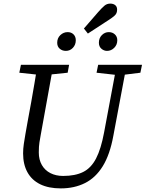

<svg xmlns="http://www.w3.org/2000/svg" viewBox="-20 -1029 807 1064"><path d="M209 -613 87 -626 96 -670H363L355 -626L230 -613ZM317 15Q249 15 202.5 -8Q156 -31 132 -74.5Q108 -118 108 -179Q108 -205 112 -231.5Q116 -258 121 -287L134 -360Q144 -412 153 -463.5Q162 -515 171 -567Q180 -619 188 -670H276L206 -283Q202 -261 198.5 -239.5Q195 -218 195 -184Q195 -144 212 -114.5Q229 -85 259.5 -69.5Q290 -54 330 -54Q397 -54 441 -76Q485 -98 512.5 -151Q540 -204 557 -296L627 -670H682L608 -276Q589 -172 549.5 -108Q510 -44 451 -14.5Q392 15 317 15ZM631 -613 515 -626 524 -670H767L758 -626L653 -613ZM345 -747Q325 -747 311 -759Q297 -771 297 -792Q297 -818 314.5 -834.5Q332 -851 355 -851Q375 -851 387.5 -838.5Q400 -826 400 -806Q400 -781 384 -764Q368 -747 345 -747ZM467 -843 445 -871 524 -962Q546 -987 559.5 -998Q573 -1009 591 -1009Q608 -1009 618.5 -1000.5Q629 -992 629 -976Q629 -965 625.5 -956.5Q622 -948 612 -939.5Q602 -931 582 -918ZM573 -747Q556 -747 542 -759Q528 -771 528 -792Q528 -818 544.5 -834.5Q561 -851 583 -851Q603 -851 616.5 -838.5Q630 -826 630 -806Q630 -781 613 -764Q596 -747 573 -747Z"/></svg>

Font: Source Serif 4 18pt
Style: Italic
Weight: 400
Italic angle: -12°
Designer: Frank Grießhammer
Foundry: Adobe Systems Incorporated
Version: Version 4.004;hotconv 1.0.116;makeotfexe 2.5.65601